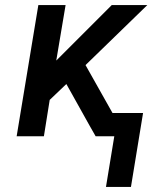

<svg xmlns="http://www.w3.org/2000/svg" viewBox="-20 -540 640 761"><path d="M499 201H400L433 0H359L334 -44L243 -207L177 -144L154 0H46L132 -520H240L203 -300L423 -520H564L319 -282L426 -92H547Z"/></svg>

Font: Iosevka SS04 Semibold Extended
Style: Italic
Weight: 600
Width: 7
Italic angle: -9°
Monospace: yes
Designer: Belleve Invis
Foundry: Belleve Invis
Version: Version 19.0.0; ttfautohint (v1.8.4)